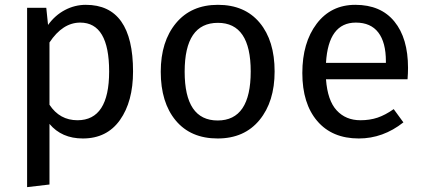

<svg xmlns="http://www.w3.org/2000/svg" viewBox="-20 -559 1754 792"><path d="M334 -539.1Q528.8 -539.1 528.8 -264.2Q528.8 -140.1 474.9 -64Q420.9 12.2 321.8 12.2Q234.4 12.2 184.1 -47.9V202.1L91.8 212.9V-526.9H170.9L178.2 -456.1Q207 -496.1 247.8 -517.6Q288.6 -539.1 334 -539.1ZM299.8 -63Q430.2 -63 430.2 -264.2Q430.2 -465.8 311 -465.8Q238.3 -465.8 184.1 -383.8V-127Q226.1 -63 299.8 -63Z M878.9 -539.1Q989.7 -539.1 1051.3 -465.1Q1112.8 -391.1 1112.8 -264.2Q1112.8 -139.6 1050.3 -63.7Q987.8 12.2 877.9 12.2Q766.6 12.2 704.8 -62Q643.1 -136.2 643.1 -263.2Q643.1 -387.7 705.8 -463.4Q768.6 -539.1 878.9 -539.1ZM878.9 -464.8Q741.7 -464.8 741.7 -263.2Q741.7 -62 877.9 -62Q1014.2 -62 1014.2 -264.2Q1014.2 -464.8 878.9 -464.8Z M1663.1 -278.8Q1663.1 -256.3 1661.1 -231.9H1324.7Q1331.1 -144.5 1368.7 -103.8Q1406.2 -63 1466.8 -63Q1505.4 -63 1537.4 -73.7Q1569.3 -84.5 1604 -108.9L1644 -54.2Q1560.1 12.2 1460 12.2Q1350.1 12.2 1288.6 -59.8Q1227.1 -131.8 1227.1 -257.8Q1227.1 -382.8 1286.1 -460.9Q1345.2 -539.1 1445.8 -539.1Q1550.8 -539.1 1606.9 -470.2Q1663.1 -401.4 1663.1 -278.8ZM1571.8 -299.8V-306.2Q1571.8 -384.3 1540.5 -425Q1509.3 -465.8 1447.8 -465.8Q1334.5 -465.8 1324.7 -299.8Z"/></svg>

Font: FiraGO
Style: Regular
Weight: 400
Designer: bBox Type
Foundry: bBox Type GmbH
Version: Version 1.001;PS 001.001;hotconv 1.0.88;makeotf.lib2.5.64775